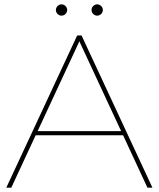

<svg xmlns="http://www.w3.org/2000/svg" viewBox="-20 -863 730 883"><path d="M9 0H32L144 -241H546L658 0H681L355 -700H335ZM427 -791C441 -791 453 -803 453 -817C453 -831 441 -843 427 -843C413 -843 401 -831 401 -817C401 -803 413 -791 427 -791ZM263 -791C277 -791 289 -803 289 -817C289 -831 277 -843 263 -843C249 -843 237 -831 237 -817C237 -803 249 -791 263 -791ZM153 -260 345 -673 537 -260Z"/></svg>

Font: Chess Sans Thin
Style: Regular
Weight: 100
Designer: Wolf Bōese
Foundry: Wolf Bōese
Version: Version 7.223;Glyphs 3.3 (3306)